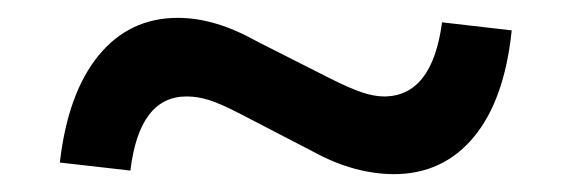

<svg xmlns="http://www.w3.org/2000/svg" viewBox="-20 -482 640 215"><path d="M126 -291 47 -300Q56 -378 90.5 -420Q125 -462 179 -462Q200 -462 222 -455.5Q244 -449 269 -435L350 -394Q372 -383 385.5 -378.5Q399 -374 410 -374Q464 -374 475 -457L553 -448Q545 -370 510.5 -328.5Q476 -287 421 -287Q400 -287 377.5 -293Q355 -299 331 -312L250 -354Q227 -366 214 -370Q201 -374 189 -374Q136 -374 126 -291Z"/></svg>

Font: Red Hat Text Medium
Style: Regular
Weight: 500
Designer: Pentagram, MCKL
Foundry: Pentagram, MCKL
Version: Version 1.023